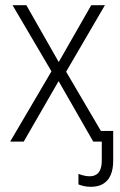

<svg xmlns="http://www.w3.org/2000/svg" viewBox="-20 -551 466 747"><path d="M334 175.8Q319.3 175.8 307.1 173.1Q294.9 170.4 285.2 166.5V125.5Q295.4 129.4 306.4 132.1Q317.4 134.8 328.6 134.8Q344.2 134.8 355 127.9Q365.7 121.1 370.8 107.4Q376 93.8 376 73.2V0H342.8L208 -235.4L72.3 0H19.5L180.2 -273.4L28.8 -530.8H82.5L208.5 -309.6L335 -530.8H388.2L237.3 -272L372.6 -41.5H420.4V74.2Q420.4 107.4 410.6 129.9Q400.9 152.3 381.6 164.1Q362.3 175.8 334 175.8Z"/></svg>

Font: Open Sans SemiCondensed Light
Style: Regular
Weight: 300
Width: 4
Designer: Monotype Design Team
Foundry: Monotype Imaging Inc.
Version: Version 3.000